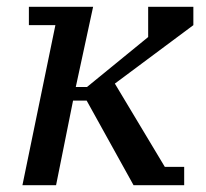

<svg xmlns="http://www.w3.org/2000/svg" viewBox="-20 -545 605 565"><path d="M235 -249 373 0H522V-54H465L318 -299L549 -471V-525H416V-436L236 -289H203L254 -525H65V-471H143L46 0H145L195 -249Z"/></svg>

Font: PT Serif Caption
Style: Italic
Weight: 400
Italic angle: -12°
Designer: A.Korolkova, O.Umpeleva, V.Yefimov
Foundry: ParaType Ltd
Version: Version 1.000W OFL